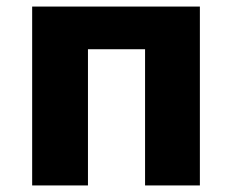

<svg xmlns="http://www.w3.org/2000/svg" viewBox="-20 -565 708 585"><path d="M78 -545H589V0H422V-415H248V0H78Z"/></svg>

Font: Nebula Sans Bold
Style: Regular
Weight: 700
Designer: Paul D. Hunt for Adobe (as Source Sans)
Foundry: Nebula Entertainment & Broadcasting LLC
Version: Version 1.010